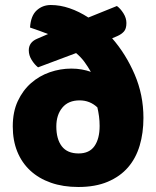

<svg xmlns="http://www.w3.org/2000/svg" viewBox="-20 -731 625 767"><path d="M428 -578Q483 -515 518 -433.5Q553 -352 553 -260Q553 -200 538 -149.5Q523 -99 491.5 -62.5Q460 -26 410.5 -5Q361 16 293 16Q232 16 183.5 -1Q135 -18 101 -49.5Q67 -81 49 -125.5Q31 -170 31 -226Q31 -284 51 -327Q71 -370 104 -399Q137 -428 179 -442.5Q221 -457 265 -457Q287 -457 306.5 -453.5Q326 -450 343 -444Q331 -465 317.5 -483.5Q304 -502 284 -519L132 -462Q118 -473 106.5 -491.5Q95 -510 95 -530Q95 -562 128 -576L172 -595Q155 -602 137.5 -608Q120 -614 100 -621Q103 -668 126.5 -689.5Q150 -711 183 -711Q220 -711 258 -698Q296 -685 333 -661L447 -707Q461 -697 473 -678Q485 -659 485 -639Q485 -616 475 -605Q465 -594 449 -587ZM378 -228Q378 -248 375.5 -266.5Q373 -285 369 -302Q339 -330 298 -330Q253 -330 229 -301Q205 -272 205 -226Q205 -175 227 -146.5Q249 -118 294 -118Q337 -118 357.5 -147.5Q378 -177 378 -228Z"/></svg>

Font: Baloo Da 2 ExtraBold
Style: Regular
Weight: 800
Designer: Noopur Datye, Sulekha Rajkumar and Ek Type
Foundry: Ek Type
Version: Version 1.640;hotconv 1.0.111;makeotfexe 2.5.65597; ttfautoh